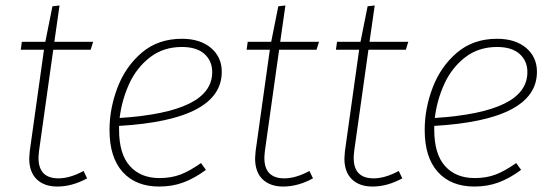

<svg xmlns="http://www.w3.org/2000/svg" viewBox="-20 -673 2021 703"><path d="M123 -121Q121 -103 121 -95Q121 -20 194 -20Q236 -20 286 -47L299 -20Q244 10 190 10Q142 10 114.5 -16.5Q87 -43 87 -93Q87 -100 89 -120L141 -491H56L60 -520H146L172 -650L198 -653L179 -520H321L312 -491H175Z M416 -212V-198Q416 -109 455.5 -65Q495 -21 564 -21Q607 -21 641 -34Q675 -47 716 -76L734 -51Q692 -20 651.5 -5Q611 10 563 10Q477 10 429 -43.5Q381 -97 381 -197Q381 -276 410.5 -353Q440 -430 499.5 -480.5Q559 -531 646 -531Q713 -531 752.5 -497.5Q792 -464 792 -410Q792 -234 416 -212ZM418 -241Q588 -252 672.5 -293.5Q757 -335 757 -409Q757 -450 728.5 -475.5Q700 -501 646 -501Q578 -501 529 -463Q480 -425 453 -366Q426 -307 418 -241Z M950 -121Q948 -103 948 -95Q948 -20 1021 -20Q1063 -20 1113 -47L1126 -20Q1071 10 1017 10Q969 10 941.5 -16.5Q914 -43 914 -93Q914 -100 916 -120L968 -491H883L887 -520H973L999 -650L1025 -653L1006 -520H1148L1139 -491H1002Z M1277 -121Q1275 -103 1275 -95Q1275 -20 1348 -20Q1390 -20 1440 -47L1453 -20Q1398 10 1344 10Q1296 10 1268.5 -16.5Q1241 -43 1241 -93Q1241 -100 1243 -120L1295 -491H1210L1214 -520H1300L1326 -650L1352 -653L1333 -520H1475L1466 -491H1329Z M1570 -212V-198Q1570 -109 1609.5 -65Q1649 -21 1718 -21Q1761 -21 1795 -34Q1829 -47 1870 -76L1888 -51Q1846 -20 1805.5 -5Q1765 10 1717 10Q1631 10 1583 -43.5Q1535 -97 1535 -197Q1535 -276 1564.5 -353Q1594 -430 1653.5 -480.5Q1713 -531 1800 -531Q1867 -531 1906.5 -497.5Q1946 -464 1946 -410Q1946 -234 1570 -212ZM1572 -241Q1742 -252 1826.5 -293.5Q1911 -335 1911 -409Q1911 -450 1882.5 -475.5Q1854 -501 1800 -501Q1732 -501 1683 -463Q1634 -425 1607 -366Q1580 -307 1572 -241Z"/></svg>

Font: FiraGO UltraLight
Style: Italic
Weight: 200
Italic angle: -8°
Designer: bBox Type GmbH
Foundry: bBox Type GmbH
Version: Version 1.001